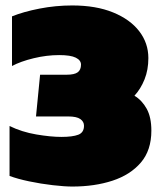

<svg xmlns="http://www.w3.org/2000/svg" viewBox="-20 -674 590 704"><path d="M245 10Q217 10 173.5 5Q130 0 87 -9Q44 -18 15 -29V-212Q60 -190 113 -181Q166 -172 205 -172Q246 -172 267 -180Q288 -188 288 -213Q288 -228 274.5 -237.5Q261 -247 230 -247H112L127 -400H224Q253 -400 265 -409Q277 -418 277 -437Q277 -453 258 -462.5Q239 -472 197 -472Q151 -472 103.5 -460.5Q56 -449 24 -432V-614Q66 -631 125 -642.5Q184 -654 245 -654Q332 -654 394.5 -628.5Q457 -603 490.5 -559.5Q524 -516 524 -461Q524 -418 510 -383Q496 -348 473 -323Q501 -306 518 -275Q535 -244 535 -195Q535 -123 496.5 -78Q458 -33 392.5 -11.5Q327 10 245 10Z"/></svg>

Font: Kanit Black
Style: Regular
Weight: 900
Designer: Katatrad Team
Foundry: CadsonDemak
Version: Version 2.000; ttfautohint (v1.8.3)